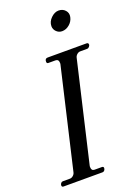

<svg xmlns="http://www.w3.org/2000/svg" viewBox="-178 -972 739 1040"><g transform="rotate(-20 191.5 -452.5)"><path d="M281 -793Q262 -793 248.5 -806.5Q235 -820 235 -838Q235 -864 256 -884.5Q277 -905 300 -905Q324 -905 338.5 -888.5Q353 -872 348 -850Q343 -826 323.5 -809.5Q304 -793 281 -793ZM0 0Q-10 0 -10 -10Q-10 -16 -5.5 -22Q-1 -28 6 -28H47Q57 -28 66 -36Q75 -44 77 -55L211 -630V-636Q211 -657 192 -657H151Q142 -657 142 -668Q142 -686 158 -686H382Q393 -686 393 -675Q393 -670 387.5 -663.5Q382 -657 376 -657H335Q325 -657 316 -649Q307 -641 305 -630L171 -55V-49Q171 -28 189 -28H231Q241 -28 241 -19Q241 -12 236.5 -6Q232 0 225 0Z"/></g></svg>

Font: HK Venetian
Style: Italic
Weight: 400
Italic angle: -12°
Version: Version 1.000;PS 001.000;hotconv 1.0.88;makeotf.lib2.5.64775